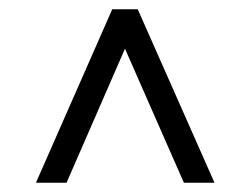

<svg xmlns="http://www.w3.org/2000/svg" viewBox="-20 -690 540 414"><path d="M376.5 -296 249.5 -585 123.5 -296H57.5L222 -670H277L442.5 -296Z"/></svg>

Font: Newsreader 16pt
Style: Bold
Weight: 700
Designer: Hugues Gentile
Foundry: Production Type
Version: Version 1.003; ttfautohint (v1.8.3)